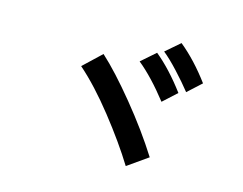

<svg xmlns="http://www.w3.org/2000/svg" viewBox="-91 -1006 1182 933"><g transform="rotate(15 500.0 -539.5)"><path d="M272.5 -628.9 362.3 -713.9Q437.5 -645.5 536.6 -524.4Q635.7 -403.3 709 -287.1L607.4 -215.8Q544.9 -317.4 451.7 -435.5Q358.4 -553.7 272.5 -628.9ZM643.6 -801.8 714.8 -863.3Q793.9 -798.8 866.2 -701.2L797.9 -638.7Q764.6 -680.7 720.7 -728Q676.8 -775.4 643.6 -801.8ZM541 -724.6 612.3 -787.1Q688.5 -724.6 762.7 -625L694.3 -562.5Q613.3 -666 541 -724.6Z"/></g></svg>

Font: Gothic A1 ExtraBold
Style: Regular
Weight: 800
Designer: HanYang I&C Co.,Ltd.
Foundry: HanYang I&C Co.,Ltd.
Version: Version 2.50